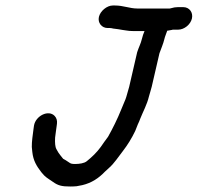

<svg xmlns="http://www.w3.org/2000/svg" viewBox="-20 -690 720 699"><path d="M371.8 -588H379.8C383.1 -588 387.3 -587.3 392.3 -586C406.5 -584.8 415.1 -582.6 426.1 -581L439.7 -579C446.7 -577.7 454.5 -577 463.2 -577H506.2C502.4 -568.2 498.9 -558.5 496.5 -548C492.6 -531.1 485.1 -518 479.4 -500L450.3 -374C447.6 -362.3 442.8 -350.1 440 -338C439.4 -335.3 438.4 -332.3 437 -329C431.4 -316 426.7 -303.3 421.2 -291C407.7 -257 389.1 -220 373.3 -192C365.8 -181.7 353.8 -165.9 346.8 -155C331.8 -134.4 315 -118.6 295.8 -103C286.5 -95.4 268.6 -93 253.5 -93C242.4 -93 237.3 -93.9 230.9 -99C222.2 -105 215.2 -109.3 209.9 -112C207.1 -115.6 195 -130 192.9 -134C189.5 -141 184.6 -146.5 182.6 -154L180.9 -164C180.1 -171.1 180.1 -180 180.6 -189L183.2 -209C184.1 -215.7 185.1 -222.7 186.1 -230L187.4 -240C188.7 -251.3 185.8 -260.7 178.9 -268C156.2 -291.8 109.7 -268 103.8 -233L102.2 -222C99.3 -199.2 95.4 -174.4 95.8 -155L97.6 -137C100.9 -105.1 113.4 -85.2 130.5 -63C144.5 -44.9 153.2 -41.4 172.5 -28C191.3 -14.4 205.1 -11 235.5 -11C243.5 -11 251.3 -11.3 258.8 -12L279.7 -16C313.8 -24.1 339.4 -41.4 362 -65L377.2 -79C396.9 -96.5 410 -118 427.3 -140C444.5 -162.3 459.1 -185.8 472.2 -213L481.7 -237C485.6 -245 488.5 -252 490.6 -258C500.5 -282.9 515.7 -310.6 522 -338C524.7 -349.4 529.5 -361.5 532.3 -374L560.5 -496C566.1 -511.6 574.7 -531.4 578.5 -548C580.8 -558 584.4 -564.7 588 -576L588.4 -578C593.9 -578.7 599.5 -579.7 605.1 -581C606.5 -581 607.5 -581.3 608.4 -582H628.4C650.6 -582 673.6 -600.4 678.7 -622.5C683.8 -644.5 669.5 -664 647.3 -664H627.3C619.3 -664 611 -662.7 602.4 -660C600.9 -659.3 599.5 -659 598.1 -659H480.1C452.1 -659 429.2 -670 398.7 -670H390.7C369.3 -670 345.1 -650 340.1 -628.5C335.1 -607 350.4 -588 371.8 -588Z"/></svg>

Font: HoneyBee
Style: BdIt
Weight: 700
Foundry: Cannot Into Space Fonts
Version: Version 0.89